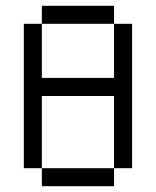

<svg xmlns="http://www.w3.org/2000/svg" viewBox="-20 -645 540 665"><path d="M125 -62.5V0H375V-62.5ZM125 -62.5Q125 -62.5 125 -312.5H375Q375 -312.5 375 -62.5H437.5Q437.5 -62.5 437.5 -562.5H375V-375H125V-562.5H62.5Q62.5 -562.5 62.5 -62.5ZM125 -562.5H375V-625H125Z"/></svg>

Font: BFUnifontExMono
Style: Regular
Weight: 500
Version: Version 15.0.06